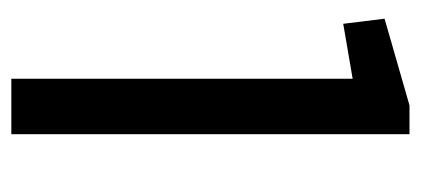

<svg xmlns="http://www.w3.org/2000/svg" viewBox="-222 -521 743 339"><g transform="rotate(90 149.5 -351.5)"><path d="M217 0H119V-652L156 -609L22 -586L13 -659L166 -703H217Z"/></g></svg>

Font: Pathway Extreme Condensed Medium
Style: Regular
Weight: 500
Width: 3
Version: Version 1.001;gftools[0.9.26]